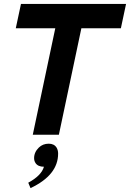

<svg xmlns="http://www.w3.org/2000/svg" viewBox="-20 -696 671 992"><path d="M284.2 0H149.4L265.6 -549.8H61.5L88.4 -675.8H631.3L604.5 -549.8H400.4ZM137.7 275.9 126 248Q194.3 210.9 207 165.5Q176.3 165.5 163.6 146.5Q156.2 135.3 156.2 121.1Q156.2 90.3 180.7 66.4Q201.2 46.4 231.9 46.4Q259.8 46.4 272.5 66.9Q280.3 80.1 280.3 97.7Q280.3 208.5 137.7 275.9Z"/></svg>

Font: Cadman
Style: Bold Italic
Weight: 700
Italic angle: -12°
Designer: Paul James MIller
Foundry: High-Logic / Made with FontCreator
Version: Version 2.114;March 28, 2021;FontCreator 13.0.0.2683 64-bit